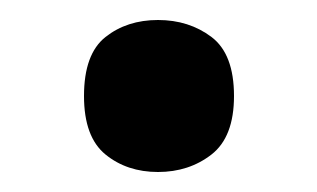

<svg xmlns="http://www.w3.org/2000/svg" viewBox="-20 -159 317 192"><path d="M64 -63Q64 -105 85.5 -122Q107 -139 138 -139Q169 -139 191.5 -122Q214 -105 214 -63Q214 -22 191.5 -4.5Q169 13 138 13Q107 13 85.5 -4.5Q64 -22 64 -63Z"/></svg>

Font: Noto Sans Sundanese SemiBold
Style: Regular
Weight: 600
Version: Version 2.003